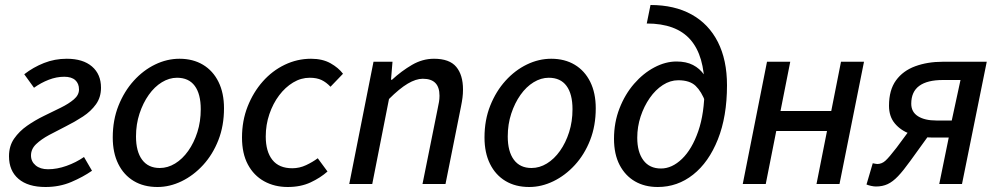

<svg xmlns="http://www.w3.org/2000/svg" viewBox="-20 -736 3995 768"><path d="M162 12Q92 12 54 -20.5Q16 -53 16 -111Q16 -152 36.5 -181.5Q57 -211 88.5 -233Q120 -255 156 -272.5Q192 -290 223.5 -305.5Q255 -321 275.5 -338.5Q296 -356 296 -378Q296 -402 281 -415.5Q266 -429 237 -429Q206 -429 175 -417Q144 -405 116 -385L77 -439Q113 -467 156 -484Q199 -501 247 -501Q312 -501 348 -470Q384 -439 384 -385Q384 -347 364 -319Q344 -291 312 -270Q280 -249 244 -231Q208 -213 176.5 -196Q145 -179 124.5 -159.5Q104 -140 104 -114Q104 -90 122.5 -74.5Q141 -59 172 -59Q208 -59 246 -72.5Q284 -86 316 -108L348 -53Q312 -28 265 -8Q218 12 162 12Z M610 12Q555 12 515 -12Q475 -36 453 -80.5Q431 -125 431 -186Q431 -256 454 -313.5Q477 -371 515 -413Q553 -455 600.5 -478Q648 -501 698 -501Q752 -501 792 -477Q832 -453 854 -408.5Q876 -364 876 -303Q876 -233 853.5 -175.5Q831 -118 792.5 -76Q754 -34 706.5 -11Q659 12 610 12ZM619 -64Q651 -64 680.5 -82Q710 -100 733 -132.5Q756 -165 769.5 -207.5Q783 -250 783 -299Q783 -360 759 -392.5Q735 -425 688 -425Q657 -425 627.5 -407Q598 -389 575 -356.5Q552 -324 538 -281.5Q524 -239 524 -190Q524 -130 548.5 -97Q573 -64 619 -64Z M1131 12Q1078 12 1036.5 -11Q995 -34 971.5 -78Q948 -122 948 -186Q948 -253 970.5 -310Q993 -367 1031 -410Q1069 -453 1119 -477Q1169 -501 1224 -501Q1270 -501 1302 -483Q1334 -465 1352 -441L1302 -389Q1285 -407 1266 -416Q1247 -425 1219 -425Q1184 -425 1152.5 -406Q1121 -387 1096.5 -354.5Q1072 -322 1057.5 -279.5Q1043 -237 1043 -190Q1043 -130 1069.5 -96.5Q1096 -63 1149 -63Q1178 -63 1204.5 -75.5Q1231 -88 1251 -103L1290 -50Q1262 -25 1222.5 -6.5Q1183 12 1131 12Z M1377 0 1474 -489H1550L1544 -417H1548Q1586 -452 1628 -476.5Q1670 -501 1716 -501Q1778 -501 1805 -468.5Q1832 -436 1832 -378Q1832 -361 1830 -345.5Q1828 -330 1824 -310L1762 0H1670L1730 -298Q1734 -317 1736 -328.5Q1738 -340 1738 -353Q1738 -387 1721.5 -404Q1705 -421 1671 -421Q1644 -421 1611 -401.5Q1578 -382 1536 -340L1469 0Z M2097 12Q2042 12 2002 -12Q1962 -36 1940 -80.5Q1918 -125 1918 -186Q1918 -256 1941 -313.5Q1964 -371 2002 -413Q2040 -455 2087.5 -478Q2135 -501 2185 -501Q2239 -501 2279 -477Q2319 -453 2341 -408.5Q2363 -364 2363 -303Q2363 -233 2340.5 -175.5Q2318 -118 2279.5 -76Q2241 -34 2193.5 -11Q2146 12 2097 12ZM2106 -64Q2138 -64 2167.5 -82Q2197 -100 2220 -132.5Q2243 -165 2256.5 -207.5Q2270 -250 2270 -299Q2270 -360 2246 -392.5Q2222 -425 2175 -425Q2144 -425 2114.5 -407Q2085 -389 2062 -356.5Q2039 -324 2025 -281.5Q2011 -239 2011 -190Q2011 -130 2035.5 -97Q2060 -64 2106 -64Z M2611 12Q2559 12 2520 -10.5Q2481 -33 2458.5 -76Q2436 -119 2436 -181Q2436 -246 2458 -302.5Q2480 -359 2516.5 -401Q2553 -443 2597.5 -466.5Q2642 -490 2686 -490Q2725 -490 2752 -476Q2779 -462 2796 -437.5Q2813 -413 2821 -380L2802 -327Q2786 -370 2762.5 -392.5Q2739 -415 2693 -415Q2661 -415 2631.5 -396Q2602 -377 2579 -344Q2556 -311 2542.5 -270Q2529 -229 2529 -185Q2529 -128 2553.5 -95Q2578 -62 2624 -62Q2668 -62 2708 -100.5Q2748 -139 2773 -211Q2798 -283 2798 -384Q2798 -513 2741.5 -577.5Q2685 -642 2567 -642L2582 -716Q2678 -716 2746.5 -678Q2815 -640 2851.5 -568Q2888 -496 2888 -395Q2888 -270 2851.5 -178.5Q2815 -87 2752.5 -37.5Q2690 12 2611 12Z M2951 0 3048 -489H3141L3102 -292H3305L3344 -489H3436L3338 0H3246L3288 -212H3085L3043 0Z M3737 0 3775 -186H3704Q3660 -186 3621.5 -200Q3583 -214 3559.5 -242Q3536 -270 3536 -313Q3536 -376 3564 -414.5Q3592 -453 3641 -471Q3690 -489 3751 -489H3927L3828 0ZM3725 -254H3787L3822 -416H3752Q3689 -416 3657 -392.5Q3625 -369 3625 -321Q3625 -288 3652 -271Q3679 -254 3725 -254ZM3646 -253 3725 -236 3621 -92Q3593 -53 3572 -31Q3551 -9 3530.5 0.5Q3510 10 3484 10Q3475 10 3464 7.5Q3453 5 3446 2L3471 -83Q3478 -82 3481.5 -81Q3485 -80 3489 -80Q3507 -80 3521.5 -93Q3536 -106 3566 -145Z"/></svg>

Font: Source Sans 3 Medium
Style: Italic
Weight: 500
Italic angle: -11°
Designer: Paul D. Hunt
Foundry: Adobe
Version: Version 3.052;hotconv 1.1.0;makeotfexe 2.6.0